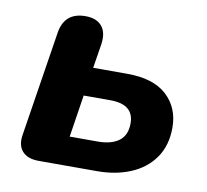

<svg xmlns="http://www.w3.org/2000/svg" viewBox="-62 -567 687 636"><g transform="rotate(10 281.5 -249.5)"><path d="M107 0Q69 0 51 -20.5Q33 -41 40 -79L95 -429Q106 -499 177 -499Q214 -499 232 -477.5Q250 -456 244 -416L231 -335H346Q434 -335 479 -293.5Q524 -252 524 -185Q524 -125 495 -83.5Q466 -42 416 -21Q366 0 303 0ZM194 -97H288Q334 -97 359.5 -116Q385 -135 385 -175Q385 -239 306 -239H216Z"/></g></svg>

Font: Nunito ExtraBold
Style: Italic
Weight: 800
Italic angle: -9°
Designer: Vernon Adams
Foundry: Vernon Adams
Version: Version 3.601; ttfautohint (v1.8.2.53-6de2)